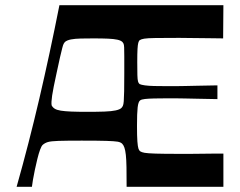

<svg xmlns="http://www.w3.org/2000/svg" viewBox="-20 -720 925 740"><path d="M44 0Q91 -166 131.5 -339.5Q172 -513 209 -700H841L840 -572Q825 -572 804.5 -572.5Q784 -573 761 -573Q738 -573 714.5 -573.5Q691 -574 671 -574Q610 -574 579 -573.5Q548 -573 536 -571Q524 -569 518 -565Q515 -562 513 -555Q511 -548 510 -531Q509 -514 509 -481Q509 -448 509.5 -430.5Q510 -413 512 -406Q514 -399 518 -396Q524 -393 538.5 -391Q553 -389 574 -388.5Q595 -388 620 -388Q644 -388 660 -388Q676 -388 693 -388.5Q710 -389 739 -389.5Q768 -390 818 -391V-338Q768 -339 739 -339.5Q710 -340 692.5 -340.5Q675 -341 659.5 -341Q644 -341 619 -341Q595 -341 574 -340.5Q553 -340 539 -338.5Q525 -337 520 -333Q513 -328 510.5 -306Q508 -284 508 -235Q508 -195 509.5 -175Q511 -155 513.5 -147.5Q516 -140 520 -137Q526 -133 537.5 -131Q549 -129 579.5 -128Q610 -127 671 -127Q691 -127 714.5 -127Q738 -127 761.5 -127.5Q785 -128 805.5 -128Q826 -128 841 -128V0H468Q468 -45 467.5 -75Q467 -105 465 -123Q463 -141 459.5 -151Q456 -161 451 -166Q445 -172 433 -174Q421 -176 390 -177Q359 -178 295 -178Q235 -178 205.5 -177Q176 -176 164.5 -172.5Q153 -169 145 -162Q140 -158 134.5 -143Q129 -128 124 -107.5Q119 -87 114.5 -66Q110 -45 107 -27Q104 -9 103 0ZM316 -289Q356 -289 383 -290Q410 -291 426 -294.5Q442 -298 448 -304Q451 -307 453.5 -312Q456 -317 457 -330Q458 -343 458.5 -368.5Q459 -394 459 -437Q459 -479 459 -502.5Q459 -526 458.5 -537Q458 -548 456 -552Q454 -556 452 -558Q446 -564 432.5 -567Q419 -570 396.5 -571Q374 -572 340 -572Q314 -572 291.5 -571.5Q269 -571 253.5 -568Q238 -565 230 -558Q228 -556 225.5 -551.5Q223 -547 220 -535Q217 -523 211.5 -500Q206 -477 198 -438Q185 -379 181 -352Q177 -325 179 -314Q183 -306 191 -301Q199 -296 214.5 -293.5Q230 -291 255 -290Q280 -289 316 -289Z"/></svg>

Font: Ojuju SemiBold
Style: Regular
Weight: 600
Designer: Chisaokwu Joboson, Mirko Velimirovic
Foundry: Udi Foundry
Version: Version 1.000